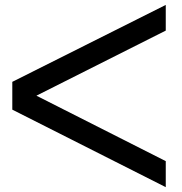

<svg xmlns="http://www.w3.org/2000/svg" viewBox="-20 -795 744 785"><path d="M657.7 -669.9 128.9 -403.8 657.7 -136.2V-29.8L30.3 -346.7V-460.4L657.7 -774.9Z"/></svg>

Font: Decalotype Medium
Style: Regular
Weight: 500
Designer: Alfredo Marco Pradil
Foundry: Alfredo Marco Pradil
Version: Version 1.0